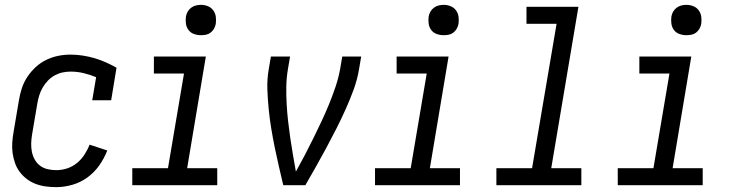

<svg xmlns="http://www.w3.org/2000/svg" viewBox="-20 -763 3040 791"><path d="M212 8Q190 8 168 5Q146 2 126.5 -5.5Q107 -13 90.5 -25.5Q74 -38 61.5 -54.5Q49 -71 42 -91Q35 -111 32 -132Q29 -153 30.5 -175.5Q32 -198 36 -220L58 -350Q62 -375 70 -399.5Q78 -424 92.5 -446Q107 -468 127 -486.5Q147 -505 171 -516.5Q195 -528 220 -533Q245 -538 270 -538Q296 -538 321.5 -534Q347 -530 370.5 -523Q394 -516 416.5 -506Q439 -496 460 -484L438 -350H360L376 -445Q352 -455 325.5 -461.5Q299 -468 271 -468Q254 -468 237.5 -464.5Q221 -461 205.5 -452.5Q190 -444 177.5 -431Q165 -418 156 -402.5Q147 -387 142 -371Q137 -355 134 -338L112 -208Q109 -190 108.5 -172Q108 -154 111.5 -137Q115 -120 123.5 -105Q132 -90 145.5 -80Q159 -70 176.5 -66Q194 -62 212 -62Q234 -62 256 -69Q278 -76 296.5 -91Q315 -106 328 -126Q341 -146 349 -167L422 -143Q409 -110 388.5 -81Q368 -52 339.5 -31.5Q311 -11 277.5 -1.5Q244 8 212 8Z M525 0V-70H672L738 -460H614V-530H828L751 -70H875V0ZM808 -618Q793 -618 779 -623Q765 -628 756.5 -639.5Q748 -651 746 -665.5Q744 -680 746 -695Q748 -706 753.5 -715.5Q759 -725 768 -731.5Q777 -738 787 -740.5Q797 -743 808 -743Q823 -743 836.5 -737.5Q850 -732 858.5 -720.5Q867 -709 869 -694.5Q871 -680 869 -665Q867 -654 861.5 -644.5Q856 -635 847.5 -628.5Q839 -622 828.5 -620Q818 -618 808 -618Z M1147 0Q1138 -38 1129 -77Q1120 -116 1112 -155Q1104 -194 1097.5 -233.5Q1091 -273 1087 -313Q1083 -353 1081.5 -394.5Q1080 -436 1087 -477L1096 -530H1175L1166 -477Q1160 -441 1159.5 -405Q1159 -369 1161 -333.5Q1163 -298 1167 -263Q1171 -228 1176 -193.5Q1181 -159 1187 -124.5Q1193 -90 1199 -56Q1218 -90 1236 -124.5Q1254 -159 1271 -193.5Q1288 -228 1304.5 -263Q1321 -298 1335.5 -333.5Q1350 -369 1362 -404.5Q1374 -440 1381 -477L1390 -530H1468L1459 -477Q1452 -435 1437 -394Q1422 -353 1404 -313Q1386 -273 1366 -233.5Q1346 -194 1325 -155Q1304 -116 1282 -77Q1260 -38 1238 0Z M1525 0V-70H1672L1738 -460H1614V-530H1828L1751 -70H1875V0ZM1808 -618Q1793 -618 1779 -623Q1765 -628 1756.5 -639.5Q1748 -651 1746 -665.5Q1744 -680 1746 -695Q1748 -706 1753.5 -715.5Q1759 -725 1768 -731.5Q1777 -738 1787 -740.5Q1797 -743 1808 -743Q1823 -743 1836.5 -737.5Q1850 -732 1858.5 -720.5Q1867 -709 1869 -694.5Q1871 -680 1869 -665Q1867 -654 1861.5 -644.5Q1856 -635 1847.5 -628.5Q1839 -622 1828.5 -620Q1818 -618 1808 -618Z M2025 0V-70H2172L2273 -665H2149V-735H2363L2251 -70H2375V0Z M2525 0V-70H2672L2738 -460H2614V-530H2828L2751 -70H2875V0ZM2808 -618Q2793 -618 2779 -623Q2765 -628 2756.5 -639.5Q2748 -651 2746 -665.5Q2744 -680 2746 -695Q2748 -706 2753.5 -715.5Q2759 -725 2768 -731.5Q2777 -738 2787 -740.5Q2797 -743 2808 -743Q2823 -743 2836.5 -737.5Q2850 -732 2858.5 -720.5Q2867 -709 2869 -694.5Q2871 -680 2869 -665Q2867 -654 2861.5 -644.5Q2856 -635 2847.5 -628.5Q2839 -622 2828.5 -620Q2818 -618 2808 -618Z"/></svg>

Font: iosevka_custom_sans_ss08
Style: Italic
Weight: 400
Italic angle: -10°
Designer: Belleve Invis
Foundry: Belleve Invis
Version: Version 10.3.0; ttfautohint (v1.8.3)